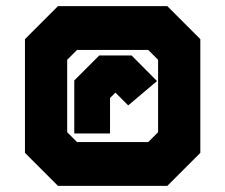

<svg xmlns="http://www.w3.org/2000/svg" viewBox="-20 -734 731 623"><path d="M168 -131 61 -238V-607L168 -714H523L630 -607V-238L523 -131ZM230 -273H461L493 -305V-540L461 -572H230L198 -540V-305ZM221 -301V-473L302 -554H407L489.5 -471L396 -392L354.5 -433.5L337 -416V-301Z"/></svg>

Font: Tourney Condensed Black
Style: Regular
Weight: 900
Width: 3
Designer: Tyler Finck
Foundry: Etcetera Type Co
Version: Version 1.010; ttfautohint (v1.8.3)